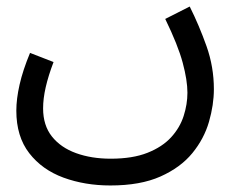

<svg xmlns="http://www.w3.org/2000/svg" viewBox="-20 -338 725 588"><path d="M30 1Q30 -35 40 -79Q50 -123 72 -176L144 -148Q128 -106 120 -71Q112 -36 112 -6Q112 46 139 80Q166 114 213 131Q260 148 319 148Q386 148 431.5 130Q477 112 504 82.5Q531 53 542.5 17Q554 -19 554 -54Q554 -92 539.5 -146Q525 -200 486 -280L561 -318Q590 -260 612.5 -196.5Q635 -133 635 -65Q635 -17 620 35Q605 87 569 131Q533 175 471.5 202.5Q410 230 318 230Q240 230 174.5 206Q109 182 69.5 131Q30 80 30 1Z"/></svg>

Font: TSCustom
Style: Regular
Weight: 400
Designer: Monotype Design Team
Foundry: Monotype Imaging Inc.
Version: Version 2.004; ttfautohint (v1.8.3) -l 8 -r 50 -G 200 -x 14 